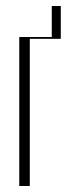

<svg xmlns="http://www.w3.org/2000/svg" viewBox="-20 -618 233 638"><path d="M44 0V-495H152V-598H182V-489H79V0Z"/></svg>

Font: Moniqa ExtLt Narrow Display
Style: Regular
Weight: 200
Width: 4
Designer: Rajesh Rajput
Foundry: Rajesh Rajput
Version: Version 1.000